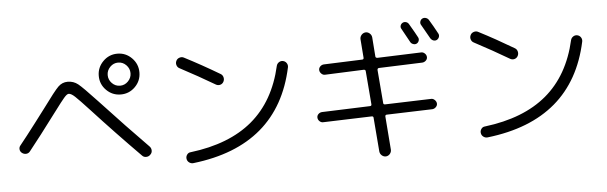

<svg xmlns="http://www.w3.org/2000/svg" viewBox="-54 -1032 4108 1300"><g transform="rotate(-5 2000.0 -382.0)"><path d="M715.3 -583Q738.3 -559.6 770 -559.6Q801.8 -559.6 824.7 -583Q847.7 -606.4 847.7 -638.2Q847.7 -669.9 824.7 -693.4Q801.8 -716.8 770 -716.8Q738.3 -716.8 715.3 -693.4Q692.4 -669.9 692.4 -638.2Q692.4 -606.4 715.3 -583ZM672.4 -736.3Q712.9 -777.3 770 -777.3Q827.1 -777.3 867.7 -736.3Q908.2 -695.3 908.2 -638.2Q908.2 -581.1 867.7 -540.5Q827.1 -500 770 -500Q712.9 -500 672.4 -540.5Q631.8 -581.1 631.8 -638.2Q631.8 -695.3 672.4 -736.3ZM63.5 -216.8Q105.5 -268.6 173.8 -358.4Q242.2 -448.2 244.1 -451.2Q326.2 -563.5 353.5 -590.3Q380.9 -617.2 418 -617.2Q458 -617.2 488.3 -593.3Q518.6 -569.3 613.3 -467.8Q792 -275.4 932.6 -132.8Q944.3 -121.1 944.8 -104.5Q945.3 -87.9 932.6 -76.2Q921.9 -64.5 904.8 -64Q887.7 -63.5 877 -75.2Q708 -246.1 555.7 -412.1Q485.4 -488.3 460 -511.7Q434.6 -535.2 418 -535.2Q406.2 -535.2 385.7 -511.2Q365.2 -487.3 323.2 -430.7Q315.4 -419.9 310.5 -414.1Q197.3 -262.7 123 -169.9Q113.3 -157.2 97.7 -155.8Q82 -154.3 68.8 -164.1Q55.7 -173.8 54.2 -189.5Q52.7 -205.1 63.5 -216.8Z M1180.7 -642.6Q1167 -649.4 1162.1 -665Q1157.2 -680.7 1165 -695.3Q1171.9 -709 1188 -713.9Q1204.1 -718.8 1217.8 -710.9Q1330.1 -653.3 1455.1 -579.1Q1468.8 -571.3 1472.7 -555.2Q1476.6 -539.1 1468.8 -524.9Q1460.9 -510.7 1445.8 -506.8Q1430.7 -502.9 1417 -510.7Q1304.7 -577.1 1180.7 -642.6ZM1882.8 -629.9Q1898.4 -627 1907.2 -613.8Q1916 -600.6 1913.1 -585Q1800.8 -61.5 1218.8 5.9Q1203.1 7.8 1189.9 -2Q1176.8 -11.7 1174.8 -28.3Q1172.9 -43 1182.1 -55.7Q1191.4 -68.4 1206.1 -69.3Q1471.7 -101.6 1628.4 -233.4Q1785.2 -365.2 1838.9 -601.6Q1842.8 -616.2 1855.5 -624.5Q1868.2 -632.8 1882.8 -629.9Z M2754.9 -804.7Q2796.9 -733.4 2808.6 -710Q2814.5 -699.2 2810.5 -687Q2806.6 -674.8 2795.9 -668.9Q2785.2 -663.1 2772 -667.5Q2758.8 -671.9 2752.9 -682.6Q2712.9 -756.8 2701.2 -776.4Q2694.3 -787.1 2697.8 -798.8Q2701.2 -810.5 2711.9 -816.9Q2722.7 -823.2 2735.4 -819.8Q2748 -816.4 2754.9 -804.7ZM2847.7 -834Q2859.4 -839.8 2872.1 -835.9Q2884.8 -832 2891.6 -821.3Q2918 -778.3 2947.3 -723.6Q2953.1 -712.9 2949.2 -700.7Q2945.3 -688.5 2933.6 -681.6Q2921.9 -675.8 2909.7 -680.2Q2897.5 -684.6 2889.6 -697.3Q2870.1 -733.4 2835.9 -792Q2829.1 -802.7 2833 -815.4Q2836.9 -828.1 2847.7 -834ZM2119.1 -193.4Q2105.5 -192.4 2094.2 -202.6Q2083 -212.9 2082 -227.1Q2081.1 -241.2 2091.3 -251.5Q2101.6 -261.7 2116.2 -262.7L2443.4 -274.4Q2454.1 -274.4 2454.1 -285.2L2435.5 -511.7Q2435.5 -522.5 2423.8 -523.4L2159.2 -512.7Q2145.5 -511.7 2134.3 -522.5Q2123 -533.2 2122.1 -546.9Q2121.1 -560.5 2131.3 -571.3Q2141.6 -582 2156.2 -583L2418 -592.8Q2428.7 -592.8 2428.7 -603.5L2418.9 -731.4Q2418 -747.1 2428.7 -759.8Q2439.5 -772.5 2456.1 -774.4Q2471.7 -775.4 2484.4 -764.6Q2497.1 -753.9 2499 -737.3L2508.8 -607.4Q2508.8 -596.7 2521.5 -595.7L2819.3 -606.4Q2833 -607.4 2844.2 -597.2Q2855.5 -586.9 2856.4 -572.8Q2857.4 -558.6 2846.7 -548.3Q2835.9 -538.1 2822.3 -537.1L2527.3 -526.4Q2516.6 -526.4 2515.6 -514.6L2534.2 -288.1Q2534.2 -277.3 2545.9 -277.3L2859.4 -287.1Q2873 -288.1 2884.3 -277.3Q2895.5 -266.6 2896.5 -252.9Q2897.5 -239.3 2886.7 -228.5Q2876 -217.8 2862.3 -216.8L2551.8 -207Q2541 -207 2541 -195.3L2558.6 31.2Q2559.6 46.9 2549.3 59.6Q2539.1 72.3 2522.5 74.2Q2506.8 75.2 2494.1 64.5Q2481.4 53.7 2479.5 37.1L2460.9 -193.4Q2460.9 -204.1 2449.2 -204.1Z M3180.7 -642.6Q3167 -649.4 3162.1 -665Q3157.2 -680.7 3165 -695.3Q3171.9 -709 3188 -713.9Q3204.1 -718.8 3217.8 -710.9Q3330.1 -653.3 3455.1 -579.1Q3468.8 -571.3 3472.7 -555.2Q3476.6 -539.1 3468.8 -524.9Q3460.9 -510.7 3445.8 -506.8Q3430.7 -502.9 3417 -510.7Q3304.7 -577.1 3180.7 -642.6ZM3882.8 -629.9Q3898.4 -627 3907.2 -613.8Q3916 -600.6 3913.1 -585Q3800.8 -61.5 3218.8 5.9Q3203.1 7.8 3189.9 -2Q3176.8 -11.7 3174.8 -28.3Q3172.9 -43 3182.1 -55.7Q3191.4 -68.4 3206.1 -69.3Q3471.7 -101.6 3628.4 -233.4Q3785.2 -365.2 3838.9 -601.6Q3842.8 -616.2 3855.5 -624.5Q3868.2 -632.8 3882.8 -629.9Z"/></g></svg>

Font: Rounded-X Mgen+ 1mn regular
Style: Regular
Weight: 400
Designer: [Source Han Sans]
Ryoko NISHIZUKA  (kana & ideographs); Paul D. Hunt (Latin, Greek & Cyrillic); Wenlong ZHANG  (bopomofo
Version: Version 1.059.20150602